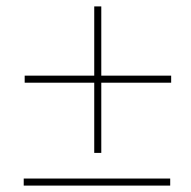

<svg xmlns="http://www.w3.org/2000/svg" viewBox="-20 -579 595 599"><path d="M514 -343V-321H296V-102H274V-321H57V-343H274V-559H296V-343ZM54 -22H511V0H54Z"/></svg>

Font: Ysabeau Infant Extralight
Style: Italic
Weight: 200
Italic angle: -12°
Designer: Christian Thalmann (Catharsis Fonts)
Version: Version 0.003